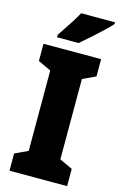

<svg xmlns="http://www.w3.org/2000/svg" viewBox="-138 -985 656 1043"><g transform="rotate(15 190.0 -463.5)"><path d="M352 0H28V-97L101 -131V-583L28 -617V-714H352V-617L279 -583V-131L352 -97ZM373 -917Q357 -899 328.5 -872Q300 -845 268.5 -817Q237 -789 211 -767H90V-781Q114 -817 139.5 -855.5Q165 -894 183 -927H373Z"/></g></svg>

Font: Noto Sans Gujarati Condensed Black
Style: Regular
Weight: 900
Width: 3
Designer: Jelle Bosma - Monotype Design Team, Universal Thirst
Foundry: Monotype Imaging Inc.
Version: Version 2.106; ttfautohint (v1.8.4.7-5d5b)